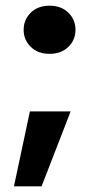

<svg xmlns="http://www.w3.org/2000/svg" viewBox="-20 -531 327 674"><path d="M154 -342Q113 -342 88 -366.5Q63 -391 63 -426Q63 -462 88 -486.5Q113 -511 154 -511Q195 -511 220 -486.5Q245 -462 245 -426Q245 -391 220 -366.5Q195 -342 154 -342ZM29 123 85 -140H228L126 123Z"/></svg>

Font: DM Sans 24pt Black
Style: Regular
Weight: 900
Designer: Colophon Foundry, Jonny Pinhorn
Foundry: Colophon Foundry
Version: Version 4.004;gftools[0.9.30]